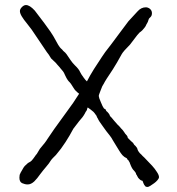

<svg xmlns="http://www.w3.org/2000/svg" viewBox="-20 -726 701 762"><path d="M78 -67Q88 -77 91 -79Q103 -85 106 -89Q109 -93 112.5 -97Q116 -101 119 -106Q122 -111 126 -115Q128 -118 132 -125L138 -135Q162 -163 168 -174Q181 -194 196 -215Q222 -251 246 -284Q271 -317 294 -354Q278 -366 272 -377Q261 -396 253 -403Q251 -405 249 -408Q244 -415 244 -416Q242 -419 238 -428Q234 -438 230 -443Q220 -454 219 -456Q218 -458 217 -459Q216 -459 215 -461L206 -471Q205 -473 204 -473.5Q203 -474 202 -476L183 -494Q171 -514 166 -519Q166 -519 106 -608Q104 -610 86 -634Q75 -647 67 -660Q59 -673 59 -682Q59 -690 67 -698Q75 -706 83 -706Q98 -706 118 -684Q122 -679 156 -634Q187 -592 192 -582Q210 -550 211 -548Q214 -543 217.5 -538.5Q221 -534 227 -529Q230 -526 231 -524L240 -516Q241 -514 242 -513Q243 -513 244 -511Q253 -498 260 -487.5Q267 -477 277 -467Q293 -452 298 -440Q301 -433 312 -418Q319 -408 325 -403Q331 -415 338 -427Q346 -441 353 -452L385 -501Q392 -513 422 -551Q440 -576 457 -598Q486 -637 490 -642Q507 -660 526 -681Q540 -697 559 -697Q567 -697 575 -691Q583 -684 583 -674Q583 -664 578 -659L573 -654Q571 -652 570 -649L567 -640Q566 -637 564 -634Q562 -631 561 -629Q558 -621 553.5 -616Q549 -611 545 -606Q540 -601 534 -597Q529 -592 525 -587Q501 -555 496 -549Q469 -522 463 -511Q444 -476 428 -451Q397 -405 392 -394Q390 -390 386 -384Q383 -377 380 -369Q377 -361 374.5 -354.5Q372 -348 372 -345Q372 -343 374 -336Q377 -329 380 -321Q383 -313 386.5 -306Q390 -299 392 -297V-296L400 -291Q400 -286 406 -282Q409 -279 412 -275Q415 -271 416 -267Q418 -263 423 -259Q425 -256 432 -248Q439 -240 446 -232Q454 -225 460 -217Q469 -208 469 -207Q471 -204 474 -200Q476 -196 480 -192Q487 -185 487 -179Q487 -179 500 -166Q504 -163 508 -159Q512 -152 513 -151Q517 -148 520 -144Q525 -138 525 -136Q526 -131 529 -126Q530 -124 532 -122Q533 -120 535 -118Q537 -116 540.5 -113Q544 -110 546 -107Q552 -102 562 -91Q573 -80 584 -68Q595 -56 603 -43Q611 -31 611 -23Q611 -18 605 -11Q599 -4 592 1Q584 7 576.5 11.5Q569 16 566 16Q559 16 556.5 13Q554 10 552 7Q551 6 549 0.5Q547 -5 547 -5Q546 -9 544 -9Q541 -9 537 -12Q532 -16 528 -21Q527 -22 526 -25L524 -28Q524 -30 522 -32Q520 -34 520 -35Q520 -38 518 -41Q514 -47 508 -53Q506 -55 504 -59Q502 -63 500 -67Q498 -72 496 -77Q495 -81 493 -84Q491 -86 491 -88L485 -94Q485 -96 483 -98Q479 -100 474 -103Q470 -106 466 -110Q459 -118 452.5 -129Q446 -140 439 -151Q433 -160 428 -169Q423 -179 415 -189Q401 -206 390 -222Q372 -246 368 -256Q367 -258 366 -259L363 -266Q362 -269 361 -269Q355 -278 351 -282Q346 -286 340 -291Q330 -299 329 -299Q327 -300 326 -294Q326 -292 325 -290Q324 -288 323 -286Q322 -284 320 -282L317 -276Q309 -261 294 -245Q282 -230 271 -215Q269 -212 256 -188Q248 -174 240 -162Q232 -150 222 -136Q205 -114 202 -111Q196 -105 190.5 -99.5Q185 -94 181 -88Q176 -79 163.5 -64.5Q151 -50 139 -34Q128 -18 116 -6Q103 6 90 6Q79 6 68 1Q57 -4 57 -21Q57 -27 58 -32Q62 -41 62 -41Q66 -47 69.5 -54Q73 -61 78 -67Z"/></svg>

Font: ToneOZ-Tsuipita-TC
Style: Tsuipita-TC
Weight: 400
Designer: :Jeffrey Xuan (Chih-Lin Hsuan)  :
Foundry: jeffreyx@gmail.com, cjkFonts.io
Version: Version 0.24071